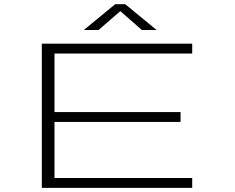

<svg xmlns="http://www.w3.org/2000/svg" viewBox="-20 -912 1140 932"><path d="M183 0V-700H913V-652H244.5V-368H856.5V-320H244.5V-48H913V0ZM387 -766.5 539 -891.5H588L740 -766.5H668.5L564 -858L458.5 -766.5Z"/></svg>

Font: Trispace Expanded ExtraLight
Style: Regular
Weight: 200
Width: 7
Designer: Tyler Finck
Foundry: Etcetera Type Company
Version: Version 1.210; ttfautohint (v1.8.3)